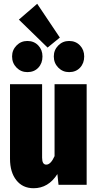

<svg xmlns="http://www.w3.org/2000/svg" viewBox="-20 -979 515 1017"><path d="M439 0H290L284 -57Q236 18 158 18Q100 18 66.5 -24.5Q33 -67 33 -138V-533H203V-144Q203 -107 225 -107Q249 -107 269 -152V-533H439ZM177 -959 297 -780 232 -727 80 -875ZM205 -680Q205 -644 183 -620.5Q161 -597 125 -597Q91 -597 67.5 -621Q44 -645 44 -680Q44 -714 67.5 -738Q91 -762 125 -762Q160 -762 182.5 -738.5Q205 -715 205 -680ZM426 -680Q426 -644 404 -620.5Q382 -597 346 -597Q312 -597 288.5 -621Q265 -645 265 -680Q265 -714 288.5 -738Q312 -762 346 -762Q381 -762 403.5 -738.5Q426 -715 426 -680Z"/></svg>

Font: Fira Sans Extra Condensed ExtraBold
Style: Regular
Weight: 800
Width: 1
Designer: Carrois Corporate & Edenspiekermann AG
Foundry: Carrois Corporate GbR & Edenspiekermann AG
Version: Version 4.203